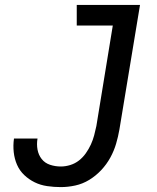

<svg xmlns="http://www.w3.org/2000/svg" viewBox="-20 -755 640 783"><path d="M228 8Q200 8 172.5 4Q145 0 121.5 -11.5Q98 -23 79 -41Q60 -59 49.5 -83Q39 -107 36 -134.5Q33 -162 37 -190H133Q129 -167 133 -145Q137 -123 150 -106.5Q163 -90 184 -83Q205 -76 228 -76Q247 -76 266.5 -82Q286 -88 302 -100.5Q318 -113 330 -130Q342 -147 350.5 -165.5Q359 -184 364 -203Q369 -222 373 -241L440 -651H293V-735H551L467 -227Q462 -198 453.5 -169Q445 -140 430 -112.5Q415 -85 393 -61.5Q371 -38 344 -21.5Q317 -5 287 1.5Q257 8 228 8Z"/></svg>

Font: Iosevka SS04 Medium Extended
Style: Italic
Weight: 500
Width: 7
Italic angle: -9°
Monospace: yes
Designer: Belleve Invis
Foundry: Belleve Invis
Version: Version 19.0.0; ttfautohint (v1.8.4)